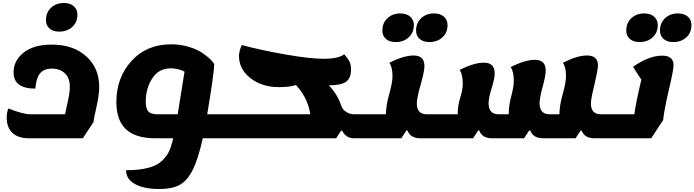

<svg xmlns="http://www.w3.org/2000/svg" viewBox="-20 -902 4655 1287"><path d="M377 -690Q336 -690 312 -711Q288 -732 288 -767Q288 -818 322 -850Q356 -882 409 -882Q450 -882 474.5 -860.5Q499 -839 499 -804Q499 -753 464.5 -721.5Q430 -690 377 -690ZM175 25Q103 25 64 -10.5Q25 -46 25 -114Q25 -149 36 -175Q135 -136 184 -136H416Q419 -153 428.5 -194Q438 -235 443 -265.5Q448 -296 448 -320Q448 -380 414.5 -411Q381 -442 327 -442Q274 -442 248 -409.5Q222 -377 217 -308Q71 -308 71 -417Q71 -496 138.5 -549.5Q206 -603 327 -603Q471 -603 558 -524.5Q645 -446 645 -320Q645 -266 625.5 -180Q606 -94 607 -84L535 25Z M1049 365Q944 365 884.5 331.5Q825 298 825 239Q912 239 972 223.5Q1032 208 1064 177.5Q1096 147 1110.5 118Q1125 89 1136 45Q1137 42 1138.5 35Q1140 28 1141 25H1022Q889 25 824.5 -35.5Q760 -96 760 -218Q760 -382 861.5 -493.5Q963 -605 1128 -605Q1189 -605 1244 -588.5Q1299 -572 1333.5 -549Q1368 -526 1389 -505.5Q1410 -485 1416 -472Q1416 -418 1369 -136H1500Q1532 -136 1519 -55Q1506 25 1474 25H1339Q1309 163 1272 236.5Q1235 310 1184 337.5Q1133 365 1049 365ZM1035 -136H1171Q1186 -226 1217 -422Q1173 -444 1125 -444Q1044 -444 1000.5 -376.5Q957 -309 957 -221Q957 -174 974 -155Q991 -136 1035 -136Z M1475 25Q1443 25 1456 -56Q1469 -136 1501 -136H2060Q2043 -247 1964 -332Q1922 -318 1850 -318Q1736 -318 1659 -378Q1582 -438 1582 -527Q1582 -559 1601 -600Q1728 -566 1892 -537Q2056 -508 2151 -508Q2247 -508 2288 -538Q2314 -507 2323.5 -487.5Q2333 -468 2333 -436Q2333 -378 2299.5 -354Q2266 -330 2184 -330Q2239 -274 2265 -200Q2271 -183 2278 -172Q2285 -161 2306 -148.5Q2327 -136 2358 -136H2446Q2478 -136 2465 -55Q2452 25 2420 25H2355Q2298 25 2273 -27H2267L2233 25Z M2858 -620Q2817 -620 2793 -641Q2769 -662 2769 -697Q2769 -748 2803 -780Q2837 -812 2890 -812Q2931 -812 2955.5 -790.5Q2980 -769 2980 -734Q2980 -683 2945.5 -651.5Q2911 -620 2858 -620ZM2632 -620Q2591 -620 2567 -641Q2543 -662 2543 -697Q2543 -748 2577 -780Q2611 -812 2664 -812Q2705 -812 2729.5 -790.5Q2754 -769 2754 -734Q2754 -683 2719.5 -651.5Q2685 -620 2632 -620ZM2421 25Q2389 25 2402 -56Q2415 -136 2447 -136H2567V-138Q2567 -193 2589 -271.5Q2611 -350 2611 -391Q2611 -452 2590 -481Q2685 -530 2753 -530Q2825 -530 2825 -459Q2825 -423 2799.5 -334Q2774 -245 2774 -208Q2774 -136 2841 -136H2927Q2959 -136 2946 -55Q2933 25 2901 25H2799Q2730 25 2712 -27H2704L2670 25Z M2902 25Q2870 25 2883 -56Q2896 -136 2928 -136H3048V-138Q3048 -193 3065 -247.5Q3082 -302 3082 -341Q3082 -404 3061 -433Q3156 -482 3224 -482Q3296 -482 3296 -410Q3296 -376 3275.5 -310.5Q3255 -245 3255 -210Q3255 -136 3322 -136H3390V-138Q3390 -193 3407 -257Q3424 -321 3424 -360Q3424 -423 3403 -452Q3498 -501 3566 -501Q3638 -501 3638 -429Q3638 -395 3617.5 -320Q3597 -245 3597 -210Q3597 -136 3664 -136H3730V-138Q3730 -193 3752 -271.5Q3774 -350 3774 -391Q3774 -453 3753 -481Q3848 -530 3914 -530Q3988 -530 3988 -465Q3988 -452 3984 -428Q3980 -404 3975.5 -384Q3971 -364 3962 -324Q3953 -284 3948 -263Q3941 -228 3941 -208Q3941 -136 4008 -136H4094Q4126 -136 4113 -55Q4100 25 4068 25H3966Q3897 25 3879 -27H3872L3838 25H3622Q3553 25 3535 -27H3527L3493 25H3280Q3211 25 3193 -27H3185L3151 25Z M4493 -620Q4452 -620 4428 -641Q4404 -662 4404 -697Q4404 -748 4438 -780Q4472 -812 4525 -812Q4566 -812 4590.5 -790.5Q4615 -769 4615 -734Q4615 -683 4580.5 -651.5Q4546 -620 4493 -620ZM4267 -620Q4226 -620 4202 -641Q4178 -662 4178 -697Q4178 -748 4212 -780Q4246 -812 4299 -812Q4340 -812 4364.5 -790.5Q4389 -769 4389 -734Q4389 -683 4354.5 -651.5Q4320 -620 4267 -620ZM4069 25Q4037 25 4050 -56Q4063 -136 4095 -136H4232Q4241 -207 4279 -368L4223 -454Q4330 -529 4419 -529Q4495 -529 4495 -464Q4495 -434 4464 -302Q4433 -170 4425 -97L4345 25Z"/></svg>

Font: Lemonada
Style: Bold
Weight: 700
Designer: Mohamed Gaber (Arabic), Eduardo Tunni (Latin)
Foundry: Kief Type Foundry
Version: Version 4.004